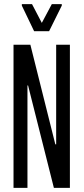

<svg xmlns="http://www.w3.org/2000/svg" viewBox="-20 -903 402 923"><path d="M45 0V-688H126L246 -209H250V-688H316V0H239L115 -492H112V0ZM144 -753 85 -876V-883H134L181 -793L229 -883H277V-876L216 -753Z"/></svg>

Font: Saira UltraCondensed Medium
Style: Regular
Weight: 500
Width: 1
Designer: Hector Gatti with collaboration of the Omnibus-Type team
Foundry: Omnibus-Type
Version: Version 1.101